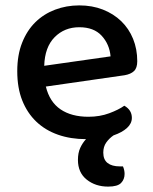

<svg xmlns="http://www.w3.org/2000/svg" viewBox="-20 -502 567 712"><path d="M150 -181Q164 -124 204.5 -96.5Q245 -69 308 -69Q350 -69 385 -82Q420 -95 441 -110Q469 -94 469 -65Q469 -44 451 -27.5Q433 -11 401 0Q385 11 374 26.5Q363 42 363 64Q363 90 379 102.5Q395 115 424 115H436Q442 129 442 143Q442 163 429 176.5Q416 190 381 190Q334 190 301.5 164Q269 138 269 91Q269 65 277.5 46.5Q286 28 299 14Q242 14 195 -2.5Q148 -19 114.5 -51Q81 -83 62.5 -129.5Q44 -176 44 -238Q44 -298 62 -343.5Q80 -389 111 -419.5Q142 -450 184 -466Q226 -482 274 -482Q322 -482 361.5 -466.5Q401 -451 429.5 -423.5Q458 -396 473.5 -358Q489 -320 489 -275Q489 -250 477 -238.5Q465 -227 442 -223ZM274 -401Q219 -401 182.5 -364Q146 -327 144 -258L390 -293Q386 -338 357 -369.5Q328 -401 274 -401Z"/></svg>

Font: Baloo 2 Medium
Style: Regular
Weight: 500
Designer: Sarang Kulkarni and Ek Type
Foundry: Ek Type
Version: Version 1.640;hotconv 1.0.111;makeotfexe 2.5.65597; ttfautoh